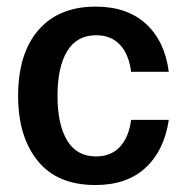

<svg xmlns="http://www.w3.org/2000/svg" viewBox="-20 -532 544 565"><path d="M260.8 12.5Q148.3 12.5 90.8 -58.8Q33.3 -130 33.3 -250Q33.3 -374.2 92.9 -443.3Q152.5 -512.5 261.7 -512.5Q354.2 -512.5 409.6 -461.7Q465 -410.8 476.7 -320.8H365.8Q359.2 -372.5 332.9 -400.4Q306.7 -428.3 263.3 -428.3Q205.8 -428.3 177.5 -381.2Q149.2 -334.2 149.2 -250Q149.2 -165.8 177.5 -118.8Q205.8 -71.7 262.5 -71.7Q306.7 -71.7 332.9 -100Q359.2 -128.3 365.8 -179.2H476.7Q463.3 -89.2 408.3 -38.3Q353.3 12.5 260.8 12.5Z"/></svg>

Font: Familjen Grotesk GF Medium
Style: Regular
Weight: 500
Designer: Anders Wikstroem, Jonas Baeckman, Matilda Gysing, Kristian Moeller
Foundry: Familjen STHLM AB
Version: Version 2.000; Beta; Release 4; Build 6